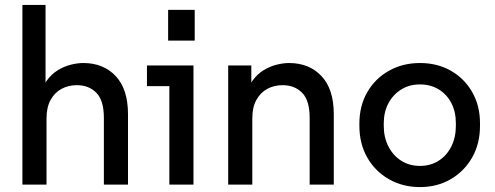

<svg xmlns="http://www.w3.org/2000/svg" viewBox="-20 -750 2009 780"><path d="M71 0V-730H165V-352H139Q150 -395 170 -422.5Q190 -450 216 -465.5Q242 -481 269 -487.5Q296 -494 318 -494Q400 -494 450 -441Q500 -388 500 -286V0H402V-271Q402 -342 371.5 -373Q341 -404 292 -404Q258 -404 230 -389Q202 -374 185.5 -344Q169 -314 169 -269V0Z M668 0V-444L712 -400H577V-484H766V0ZM663 -585V-710H771V-585Z M907 0V-484H1001V-352H975Q986 -395 1006 -422.5Q1026 -450 1052 -465.5Q1078 -481 1105 -487.5Q1132 -494 1154 -494Q1236 -494 1286 -441Q1336 -388 1336 -286V0H1238V-271Q1238 -342 1207.5 -373Q1177 -404 1128 -404Q1094 -404 1066 -389Q1038 -374 1021.5 -344Q1005 -314 1005 -269V0Z M1686 10Q1616 10 1560 -22Q1504 -54 1472 -110Q1440 -166 1440 -239V-248Q1440 -320 1472 -375.5Q1504 -431 1560 -462.5Q1616 -494 1686 -494Q1756 -494 1811 -463Q1866 -432 1898 -376.5Q1930 -321 1930 -249V-239Q1930 -166 1898 -110Q1866 -54 1811 -22Q1756 10 1686 10ZM1686 -76Q1729 -76 1762 -97Q1795 -118 1813.5 -155Q1832 -192 1832 -239V-249Q1832 -296 1813.5 -331.5Q1795 -367 1762 -387Q1729 -407 1686 -407Q1643 -407 1610 -386.5Q1577 -366 1558 -330.5Q1539 -295 1539 -248V-239Q1539 -192 1558 -155Q1577 -118 1610 -97Q1643 -76 1686 -76Z"/></svg>

Font: SUSE Thin Medium
Style: Regular
Weight: 500
Version: Version 1.000